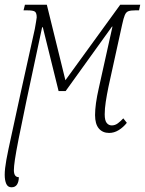

<svg xmlns="http://www.w3.org/2000/svg" viewBox="-33 -556 616 816"><path d="M16 240Q0 240 -6.5 225Q-13 210 -13 187Q-13 162 -6 123.5Q1 85 16 17.5Q31 -50 55 -162L115 -433Q118 -452 120.5 -465Q123 -478 123 -482Q123 -501 115.5 -506.5Q108 -512 83 -512H67L73 -536H166L245 -215L478 -536H563L558 -512H542Q523 -512 513 -508.5Q503 -505 497.5 -492Q492 -479 486 -451L428 -187Q421 -153 416.5 -123.5Q412 -94 412 -70Q412 -44 420.5 -33.5Q429 -23 442 -23Q456 -23 468 -32Q480 -41 491 -53L506 -34Q491 -15 471.5 -3Q452 9 431 9Q403 9 387 -10Q371 -29 371 -67Q371 -112 387 -182L445 -443H443L246 -169H216L149 -440H146L79 -126Q58 -26 46.5 32.5Q35 91 30.5 121.5Q26 152 26 167Q26 197 47 197Q47 216 39.5 228Q32 240 16 240Z"/></svg>

Font: Noto Serif ExtraCondensed ExtraLight
Style: Italic
Weight: 200
Width: 2
Italic angle: -12°
Designer: Monotype Design Team
Foundry: Monotype Imaging Inc.
Version: Version 2.014; ttfautohint (v1.8.4.7-5d5b)